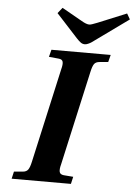

<svg xmlns="http://www.w3.org/2000/svg" viewBox="-60 -961 706 1007"><g transform="rotate(5 292.5 -458.0)"><path d="M40 0 48.8 -38.1 94.2 -42Q114.3 -43.5 123 -55.9Q131.8 -68.4 138.2 -98.1L249 -594.2Q256.3 -621.1 252.9 -634.3Q249.5 -647.5 230 -648.9L179.2 -653.8L189 -691.9H501L491.2 -653.8L446.8 -649.9Q426.3 -648.4 417.7 -636.2Q409.2 -624 402.8 -594.2L292 -98.1Q284.7 -71.3 288.1 -57.6Q291.5 -43.9 311 -42L360.8 -38.1L352.1 0ZM204.1 -886.2 228 -916 334 -856Q359.9 -840.8 375 -840.8Q384.8 -840.8 417 -854L567.9 -916L585 -886.2L413.1 -762.2Q399.9 -752.4 394.5 -748.8Q389.2 -745.1 378.9 -740.5Q368.7 -735.8 360.8 -735.8Q348.6 -735.8 339.1 -742.7Q329.6 -749.5 315.9 -764.2Z"/></g></svg>

Font: Linguistics Pro
Style: Bold Italic
Weight: 700
Italic angle: -12°
Designer: Stefan Peev, Context Ltd
Foundry: Stefan Peev, Context Ltd
Version: Version 001.000